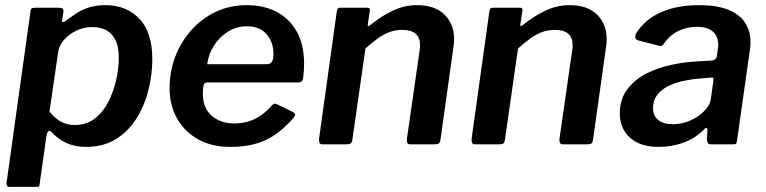

<svg xmlns="http://www.w3.org/2000/svg" viewBox="-20 -560 2971 745"><path d="M15 165Q8 165 6 159Q4 153 6 145L98 -514Q99 -524 102.5 -527Q106 -530 118 -530H208Q218 -530 222.5 -527Q227 -524 226 -514L221 -480Q220 -474 225 -474.5Q230 -475 237 -481Q254 -493 274.5 -507Q295 -521 323 -530.5Q351 -540 390 -540Q469 -540 520 -488Q571 -436 571 -330Q571 -273 556.5 -213Q542 -153 511 -102.5Q480 -52 431 -21Q382 10 314 10Q270 10 237 -5.5Q204 -21 181 -47Q172 -56 167 -50Q162 -44 160 -31L134 153Q133 161 131 163Q129 165 122 165H15ZM270 -75Q316 -75 348.5 -100.5Q381 -126 401 -166Q421 -206 431 -251Q441 -296 441 -335Q441 -379 427.5 -405.5Q414 -432 391 -443.5Q368 -455 338 -455Q304 -455 275 -440.5Q246 -426 227.5 -404Q209 -382 206 -360L172 -127Q192 -102 215.5 -88.5Q239 -75 270 -75Z M873 10Q802 10 749.5 -19Q697 -48 667.5 -99.5Q638 -151 638 -219Q638 -281 659.5 -338.5Q681 -396 721 -441.5Q761 -487 816 -513.5Q871 -540 938 -540Q1005 -540 1055 -513Q1105 -486 1132.5 -435.5Q1160 -385 1160 -312Q1160 -299 1159 -285Q1158 -271 1156 -256Q1155 -248 1150 -244Q1145 -240 1134 -240H783Q773 -240 770 -228.5Q767 -217 767 -196Q767 -141 801.5 -111Q836 -81 890 -81Q933 -81 969 -98.5Q1005 -116 1037 -153Q1042 -158 1047 -157.5Q1052 -157 1058 -154L1115 -126Q1132 -119 1120 -104Q1083 -61 1045.5 -36Q1008 -11 966 -0.5Q924 10 873 10ZM1017 -311Q1027 -311 1034 -319Q1041 -327 1041 -352Q1041 -396 1014.5 -427Q988 -458 938 -458Q898 -458 865 -437.5Q832 -417 810.5 -383.5Q789 -350 784 -311Z M1231 0Q1222 0 1219.5 -6.5Q1217 -13 1218 -22L1287 -517Q1289 -525 1291.5 -527.5Q1294 -530 1300 -530H1406Q1411 -530 1413.5 -527.5Q1416 -525 1415 -518L1407 -465Q1406 -454 1417 -463Q1460 -498 1505 -519Q1550 -540 1598 -540Q1667 -540 1704.5 -503.5Q1742 -467 1742 -408Q1742 -402 1741.5 -395Q1741 -388 1740 -381L1689 -17Q1687 -7 1683 -3.5Q1679 0 1668 0H1572Q1563 0 1560.5 -6Q1558 -12 1559 -22L1608 -363Q1609 -369 1609.5 -374.5Q1610 -380 1610 -384Q1610 -414 1593 -429Q1576 -444 1541 -444Q1515 -444 1492.5 -436Q1470 -428 1447.5 -412Q1425 -396 1398 -372L1347 -16Q1345 -6 1340.5 -3Q1336 0 1324 0H1231Z M1823 0Q1814 0 1811.5 -6.5Q1809 -13 1810 -22L1879 -517Q1881 -525 1883.5 -527.5Q1886 -530 1892 -530H1998Q2003 -530 2005.5 -527.5Q2008 -525 2007 -518L1999 -465Q1998 -454 2009 -463Q2052 -498 2097 -519Q2142 -540 2190 -540Q2259 -540 2296.5 -503.5Q2334 -467 2334 -408Q2334 -402 2333.5 -395Q2333 -388 2332 -381L2281 -17Q2279 -7 2275 -3.5Q2271 0 2260 0H2164Q2155 0 2152.5 -6Q2150 -12 2151 -22L2200 -363Q2201 -369 2201.5 -374.5Q2202 -380 2202 -384Q2202 -414 2185 -429Q2168 -444 2133 -444Q2107 -444 2084.5 -436Q2062 -428 2039.5 -412Q2017 -396 1990 -372L1939 -16Q1937 -6 1932.5 -3Q1928 0 1916 0H1823Z M2707 -53Q2672 -20 2628 -5Q2584 10 2535 10Q2464 10 2424.5 -26Q2385 -62 2385 -119Q2385 -174 2413 -212Q2441 -250 2486 -273.5Q2531 -297 2585 -308.5Q2639 -320 2690 -322L2740 -325Q2759 -326 2762 -344L2765 -367Q2766 -372 2766.5 -376.5Q2767 -381 2767 -385Q2767 -420 2745.5 -438Q2724 -456 2684 -456Q2648 -456 2614.5 -441Q2581 -426 2554 -388Q2551 -383 2547 -382Q2543 -381 2535 -383L2454 -404Q2448 -406 2445.5 -412Q2443 -418 2449 -432Q2484 -486 2546 -513Q2608 -540 2692 -540Q2762 -540 2806 -522Q2850 -504 2871 -472Q2892 -440 2892 -397Q2892 -390 2891.5 -383Q2891 -376 2890 -368L2840 -16Q2839 -5 2836 -2.5Q2833 0 2823 0H2738Q2729 0 2726 -6Q2723 -12 2723 -22L2725 -56Q2724 -73 2707 -53ZM2748 -246Q2749 -255 2747.5 -257.5Q2746 -260 2738 -259L2691 -255Q2667 -253 2636.5 -247Q2606 -241 2578 -228.5Q2550 -216 2532 -194Q2514 -172 2514 -139Q2514 -111 2534 -94.5Q2554 -78 2591 -78Q2620 -78 2646 -87.5Q2672 -97 2691 -111Q2711 -125 2723.5 -142Q2736 -159 2738 -175Z"/></svg>

Font: Libre Franklin SemiBold
Style: Italic
Weight: 600
Italic angle: -8°
Designer: Pablo Impallari, Rodrigo Fuenzalida, Nhung Nguyen
Foundry: Impallari Type
Version: Version 3.000